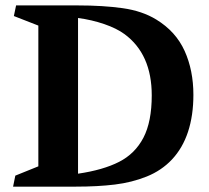

<svg xmlns="http://www.w3.org/2000/svg" viewBox="-20 -696 781 716"><path d="M123 -75.7V-600.6L31.7 -636.2L40 -675.8H269.5Q364.7 -675.8 437.5 -665.5Q510.3 -655.3 563 -623Q635.7 -578.6 668.5 -506.1Q701.2 -433.6 701.2 -342.3Q701.2 -265.6 681.2 -204.6Q661.1 -143.6 621.1 -101.1Q582.5 -60.1 527.3 -37.8Q472.2 -15.6 408.2 -7.8Q344.2 0 263.2 0H28.8L37.1 -41ZM545.9 -340.3Q545.9 -494.1 444.3 -568.8Q415 -590.3 368.7 -606.2Q322.3 -622.1 271 -628.9V-48.3Q364.7 -62 424.3 -92.5Q483.9 -123 514.9 -182.6Q545.9 -242.2 545.9 -340.3Z"/></svg>

Font: Vesper Libre
Style: Bold
Weight: 700
Designer: Robert Keller & Kimya Gandhi
Foundry: Mota Italic
Version: Version 1.058